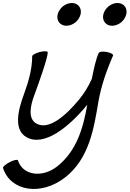

<svg xmlns="http://www.w3.org/2000/svg" viewBox="-44 -896 865 1282"><path d="M494 -800C499 -820 495 -840 484 -854C473 -868 456 -876 436 -876C415 -876 394 -868 376 -854C359 -840 346 -820 341 -800C336 -780 340 -760 351 -746C362 -732 379 -724 399 -724C420 -724 441 -732 459 -746C476 -760 489 -780 494 -800ZM799 -800C804 -820 800 -840 789 -854C778 -868 761 -876 741 -876C720 -876 699 -868 681 -854C664 -840 651 -820 646 -800C641 -780 645 -760 656 -746C667 -732 684 -724 704 -724C725 -724 746 -732 764 -746C781 -760 794 -780 799 -800ZM171 -520C171 -439 148 -354 117 -270C74 -156 47 -28 133 20C250 86 416 -47 538 -196L539 -198C513 -49 471 110 338 215C236 295 107 274 76 175C74 167 49 172 22 186C-6 200 -26 218 -24 225C26 383 232 414 393 287C551 162 583 -37 613 -217C631 -319 666 -423 711 -525C714 -533 696 -544 669 -549C643 -554 619 -551 615 -542C598 -506 583 -440 569 -369C547 -320 519 -274 483 -230C396 -125 282 -24 199 -71C142 -103 157 -187 186 -263C221 -358 273 -505 275 -546C275 -555 251 -556 222 -549C194 -541 170 -529 171 -520Z"/></svg>

Font: Nupuram Medium Oblique
Style: Regular
Weight: 500
Designer: Santhosh Thottingal (santhosh.thottingal@gmail.com)
Foundry: SMC
Version: Version 1.000